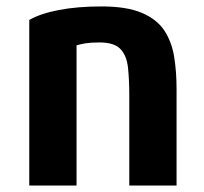

<svg xmlns="http://www.w3.org/2000/svg" viewBox="-20 -569 633 597"><path d="M529 8V-293Q529 -346 521.5 -392.5Q514 -439 491 -474Q468 -509 421 -529Q374 -549 296 -549Q221 -549 163.5 -538Q106 -527 71 -507V8H218V-428Q231 -432 247 -434.5Q263 -437 290 -437Q335 -437 354.5 -416.5Q374 -396 378 -358.5Q382 -321 382 -271V8Z"/></svg>

Font: Repo Bold
Style: Bold
Weight: 700
Designer: Stefan Peev
Foundry: Context Ltd
Version: Version 1.502